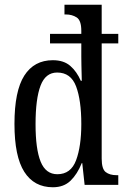

<svg xmlns="http://www.w3.org/2000/svg" viewBox="-20 -780 533 810"><path d="M203 10Q124 10 82.5 -55Q41 -120 41 -257Q41 -396 82.5 -461Q124 -526 203 -526Q249 -526 276.5 -502Q304 -478 321 -439H325Q325 -442 324.5 -461.5Q324 -481 323.5 -504Q323 -527 323 -542V-597H191V-637H323V-650Q323 -694 303.5 -706.5Q284 -719 258 -719H252V-760H409V-637H479V-597H409V-111Q409 -67 426 -54Q443 -41 471 -41H479V0H337L327 -92H325Q306 -45 277.5 -17.5Q249 10 203 10ZM222 -45Q279 -45 301 -104Q323 -163 323 -257Q323 -357 301 -415.5Q279 -474 221 -474Q172 -474 151 -418.5Q130 -363 130 -256Q130 -151 151.5 -98Q173 -45 222 -45Z"/></svg>

Font: Noto Serif Tamil ExtraCondensed
Style: Regular
Weight: 400
Width: 2
Designer: Indian Type Foundry, Tom Grace, and the Monotype Design Team
Foundry: Monotype Imaging Inc.
Version: Version 2.004; ttfautohint (v1.8.4.7-5d5b)